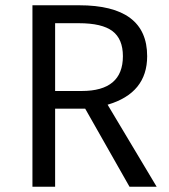

<svg xmlns="http://www.w3.org/2000/svg" viewBox="-20 -708 641 728"><path d="M189 -363H290Q446 -363 446 -495Q446 -560 406.5 -590Q367 -620 279 -620H189ZM303 -296H189V0H103V-688H280Q538 -688 538 -495Q538 -355 388 -311L574 0H471Z"/></svg>

Font: FiraSans
Style: Regular
Weight: 350
Designer: Carrois Corporate & Edenspiekermann AG
Foundry: Carrois Corporate GbR & Edenspiekermann AG
Version: Version 3.106;PS 003.106;hotconv 1.0.70;makeotf.lib2.5.58329